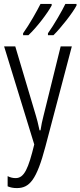

<svg xmlns="http://www.w3.org/2000/svg" viewBox="-20 -951 411 981"><path d="M371 -931H314C299 -899 256 -824 225 -781V-771H253C291 -808 352 -886 371 -923ZM244 -931H187C170 -897 131 -827 98 -781V-771H125C168 -811 224 -885 244 -923ZM347 -714H290L202 -358C196 -334 191 -313 187 -285H182C174 -322 169 -342 164 -358L58 -714H1L155 -213C125 -90 104 -41 60 -41C46 -41 33 -44 19 -51V1C33 7 48 10 66 10C131 10 167 -32 212 -202Z"/></svg>

Font: Noto Sans UI Condensed Light
Style: Regular
Weight: 300
Width: 3
Designer: Monotype Design Team
Foundry: Monotype Imaging Inc.
Version: Version 1.901